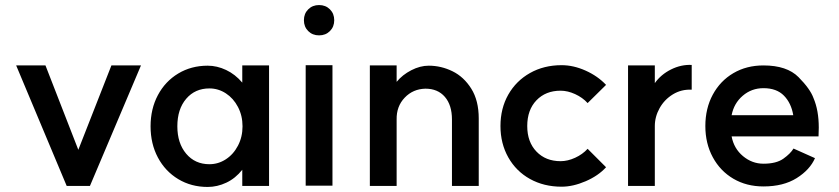

<svg xmlns="http://www.w3.org/2000/svg" viewBox="-20 -727 3320 760"><path d="M336 9H244L44 -468H160L290 -134L421 -468H538Z M576 -227Q576 -296 605 -350.5Q634 -405 685.5 -436Q737 -467 802 -467Q839 -467 875 -450Q911 -433 939 -400V-468H1045V9H939V-55Q912 -21 876 -4Q840 13 802 13Q737 13 685.5 -18Q634 -49 605 -103.5Q576 -158 576 -227ZM940 -227Q940 -269 922 -303.5Q904 -338 874 -357.5Q844 -377 809 -377Q752 -377 717 -336Q682 -295 682 -227Q682 -160 717 -118.5Q752 -77 809 -77Q844 -77 874 -96.5Q904 -116 922 -150.5Q940 -185 940 -227Z M1296 -469V8H1190V-469ZM1303 -647Q1303 -621 1286 -604Q1269 -587 1243 -587Q1217 -587 1200 -604Q1183 -621 1183 -647Q1183 -673 1200 -690Q1217 -707 1243 -707Q1269 -707 1286 -690Q1303 -673 1303 -647Z M1664 -376Q1615 -375 1582 -340.5Q1549 -306 1550 -254V9H1444V-468H1550V-403Q1573 -431 1608 -449Q1643 -467 1677 -467Q1726 -467 1771 -445Q1816 -423 1845.5 -376Q1875 -329 1875 -258V9H1769V-254Q1769 -311 1741 -343.5Q1713 -376 1664 -376Z M2306 -138 2379 -65Q2348 -31 2298 -9.5Q2248 12 2203 12Q2133 12 2078 -18.5Q2023 -49 1992 -104Q1961 -159 1961 -228Q1961 -298 1992 -352.5Q2023 -407 2078 -438Q2133 -469 2203 -469Q2250 -469 2298 -447.5Q2346 -426 2379 -391L2306 -319Q2286 -341 2256.5 -354.5Q2227 -368 2199 -368Q2140 -368 2103.5 -330Q2067 -292 2067 -228Q2067 -165 2103.5 -127Q2140 -89 2199 -89Q2227 -89 2256.5 -102.5Q2286 -116 2306 -138Z M2466 -468H2572V-398Q2596 -432 2636 -452Q2676 -472 2718 -470V-372Q2677 -374 2643.5 -353.5Q2610 -333 2591 -299Q2572 -265 2572 -228V9H2466Z M2772 -228Q2772 -298 2801.5 -352.5Q2831 -407 2883 -437.5Q2935 -468 3002 -468Q3095 -468 3141 -421.5Q3187 -375 3200 -339Q3221 -290 3221 -222L3220 -187H2876Q2885 -139 2921 -109Q2957 -79 3002 -79Q3053 -79 3081 -99Q3109 -119 3121 -139L3206 -101Q3186 -55 3133.5 -22Q3081 11 3002 11Q2935 11 2883 -19.5Q2831 -50 2801.5 -104.5Q2772 -159 2772 -228ZM3002 -378Q2955 -378 2920 -348Q2885 -318 2876 -271H3120Q3112 -319 3083 -348.5Q3054 -378 3002 -378Z"/></svg>

Font: SUITE
Style: Bold
Weight: 700
Designer: Sun
Foundry: Sun
Version: Version 2.040